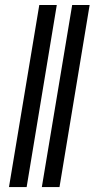

<svg xmlns="http://www.w3.org/2000/svg" viewBox="-20 -756 382 776"><path d="M209.5 -735.8 87.7 0H16.3L138.8 -735.8ZM342.3 -735.8 220.5 0H149.1L271.7 -735.8Z"/></svg>

Font: Inter Extra Light  BETA
Style: Italic
Weight: 200
Italic angle: 9.39999°
Designer: Rasmus Andersson
Foundry: rsms
Version: Version 3.011;git-f93a4a705